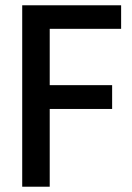

<svg xmlns="http://www.w3.org/2000/svg" viewBox="-20 -706 501 726"><path d="M64 0V-686H438V-597H168V-384H404V-294H168V0Z"/></svg>

Font: Archivo Condensed Medium
Style: Regular
Weight: 500
Width: 3
Designer: Hector Gatti
Foundry: Omnibus-Type
Version: Version 2.001